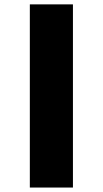

<svg xmlns="http://www.w3.org/2000/svg" viewBox="-20 -801 466 870"><path d="M115.2 -781.2H310.5V48.8H115.2Z"/></svg>

Font: Candal
Style: Regular
Weight: 400
Designer: vernon adams
Foundry: vernon adams
Version: Version 1.000